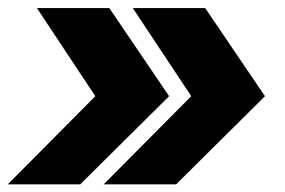

<svg xmlns="http://www.w3.org/2000/svg" viewBox="-25 -534 717 483"><path d="M-5.4 -70.3 214.8 -292 67.9 -513.7H250L400.4 -292L176.8 -70.3ZM235.8 -70.3 456.1 -292 309.1 -513.7H491.2L641.6 -292L418 -70.3Z"/></svg>

Font: Inter 24pt ExtraBold
Style: Italic
Weight: 800
Italic angle: -9.3988°
Designer: Rasmus Andersson
Foundry: rsms
Version: Version 4.001;git-66647c0bb